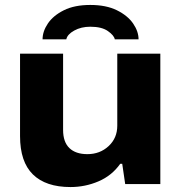

<svg xmlns="http://www.w3.org/2000/svg" viewBox="-20 -744 732 776"><path d="M345 -724Q409 -724 452.5 -702.5Q496 -681 518 -649Q540 -617 540 -585H444Q441 -601 416 -618.5Q391 -636 345 -636Q308 -636 280 -620.5Q252 -605 248 -585H152Q152 -617 173.5 -649Q195 -681 238 -702.5Q281 -724 345 -724ZM265 12Q165 12 113 -39Q61 -90 61 -194V-527H235V-219Q235 -170 260.5 -145.5Q286 -121 333 -121Q384 -121 419 -153.5Q454 -186 454 -236V-527H628V0H486L474 -82H466Q432 -34 378 -11Q324 12 265 12Z"/></svg>

Font: Archivo SemiExpanded ExtraBold
Style: Regular
Weight: 800
Width: 6
Designer: Hector Gatti
Foundry: Omnibus-Type
Version: Version 2.001; ttfautohint (v1.8.3)